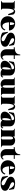

<svg xmlns="http://www.w3.org/2000/svg" viewBox="3098 -3838 757 6992"><g transform="rotate(90 3476.0 -341.5)"><path d="M294 -84V-196C294 -370 325 -466 376 -466C420 -466 440 -411 491 -263H532L509 -448C487 -484 445 -515 400 -515C364 -515 324 -493 294 -447V-500H14V-480C40 -479 74 -474 74 -416V-84C74 -26 39 -21 14 -20V0H334V-20C309 -21 294 -26 294 -84Z M856 15C1036 15 1076 -101 1088 -141L1058 -159C1035 -104 985 -51 930 -51C864 -51 808 -116 795 -246C794 -261 792 -276 792 -290H1090C1090 -426 971 -515 838 -515C686 -515 570 -402 570 -240C576 -88 691 15 856 15ZM791 -325C791 -419 810 -485 842 -485C866 -485 891 -446 890 -325Z M1421 15C1549 15 1681 -29 1681 -146C1681 -240 1599 -282 1517 -314C1435 -346 1369 -369 1369 -426C1369 -454 1390 -479 1428 -479C1503 -479 1572 -407 1616 -295H1651L1621 -471C1559 -500 1473 -514 1409 -514C1287 -514 1169 -470 1169 -358C1169 -276 1236 -231 1323 -191C1417 -148 1481 -125 1481 -76C1481 -38 1454 -21 1408 -21C1342 -21 1235 -83 1174 -248H1139L1166 -59C1212 -7 1324 15 1421 15Z M1701 -465H1774V-188C1774 -64 1868 17 1975 17C2057 17 2110 -1 2158 -72L2133 -97C2112 -66 2088 -50 2065 -50C2027 -50 1994 -95 1994 -188V-465H2129V-500H1994V-700H1964C1958 -567 1894 -500 1701 -500Z M2372 15C2444 15 2492 -2 2517 -41C2537 -3 2589 15 2659 15C2771 15 2785 -9 2803 -68L2770 -82C2762 -51 2754 -35 2743 -35C2732 -35 2728 -53 2728 -90V-321C2728 -466 2596 -513 2472 -513C2407 -513 2303 -498 2235 -469L2205 -293H2240C2291 -432 2390 -477 2444 -477C2492 -477 2498 -452 2504 -392C2305 -373 2192 -240 2192 -131C2192 -23 2292 15 2372 15ZM2464 -39C2449 -39 2427 -59 2427 -137C2427 -218 2445 -348 2506 -365C2508 -345 2508 -322 2508 -296V-184C2508 -77 2482 -39 2464 -39Z M3046 15C3100 15 3151 -8 3175 -63V0H3455V-20C3429 -21 3395 -26 3395 -84V-500H3135V-480C3160 -479 3175 -474 3175 -416V-198C3175 -88 3150 -60 3128 -60C3104 -60 3084 -78 3084 -176V-500H2804V-480C2840 -480 2864 -474 2864 -416V-153C2864 -47 2959 15 3046 15Z M3757 -84V-196C3757 -370 3788 -466 3839 -466C3883 -466 3903 -411 3954 -263H3995L3972 -448C3950 -484 3908 -515 3863 -515C3827 -515 3787 -493 3757 -447V-500H3477V-480C3503 -479 3537 -474 3537 -416V-84C3537 -26 3502 -21 3477 -20V0H3797V-20C3772 -21 3757 -26 3757 -84Z M4225 15C4297 15 4345 -2 4370 -41C4390 -3 4442 15 4512 15C4624 15 4638 -9 4656 -68L4623 -82C4615 -51 4607 -35 4596 -35C4585 -35 4581 -53 4581 -90V-321C4581 -466 4449 -513 4325 -513C4260 -513 4156 -498 4088 -469L4058 -293H4093C4144 -432 4243 -477 4297 -477C4345 -477 4351 -452 4357 -392C4158 -373 4045 -240 4045 -131C4045 -23 4145 15 4225 15ZM4317 -39C4302 -39 4280 -59 4280 -137C4280 -218 4298 -348 4359 -365C4361 -345 4361 -322 4361 -296V-184C4361 -77 4335 -39 4317 -39Z M5279 -84V-347C5279 -466 5180 -515 5089 -515C5029 -515 4972 -489 4948 -436V-500H4668V-480C4694 -479 4728 -474 4728 -416V-84C4728 -26 4693 -22 4668 -20V0H4988V-20C4963 -22 4948 -26 4948 -84V-302C4948 -413 4975 -438 5010 -438C5036 -438 5059 -427 5059 -324V-84C5059 -27 5054 -23 5019 -20V0H5339V-20C5303 -21 5279 -26 5279 -84Z M5337 -465H5410V-188C5410 -64 5504 17 5611 17C5693 17 5746 -1 5794 -72L5769 -97C5748 -66 5724 -50 5701 -50C5663 -50 5630 -95 5630 -188V-465H5765V-500H5630V-700H5600C5594 -567 5530 -500 5337 -500Z M6102 15C6282 15 6322 -101 6334 -141L6304 -159C6281 -104 6231 -51 6176 -51C6110 -51 6054 -116 6041 -246C6040 -261 6038 -276 6038 -290H6336C6336 -426 6217 -515 6084 -515C5932 -515 5816 -402 5816 -240C5822 -88 5937 15 6102 15ZM6037 -325C6037 -419 6056 -485 6088 -485C6112 -485 6137 -446 6136 -325Z M6667 15C6795 15 6927 -29 6927 -146C6927 -240 6845 -282 6763 -314C6681 -346 6615 -369 6615 -426C6615 -454 6636 -479 6674 -479C6749 -479 6818 -407 6862 -295H6897L6867 -471C6805 -500 6719 -514 6655 -514C6533 -514 6415 -470 6415 -358C6415 -276 6482 -231 6569 -191C6663 -148 6727 -125 6727 -76C6727 -38 6700 -21 6654 -21C6588 -21 6481 -83 6420 -248H6385L6412 -59C6458 -7 6570 15 6667 15Z"/></g></svg>

Font: Sprat Condensed Black
Style: Regular
Weight: 900
Designer: Ethan Nakache
Foundry: Collletttivo
Version: Version 2.000;Glyphs 3.2 (3217)